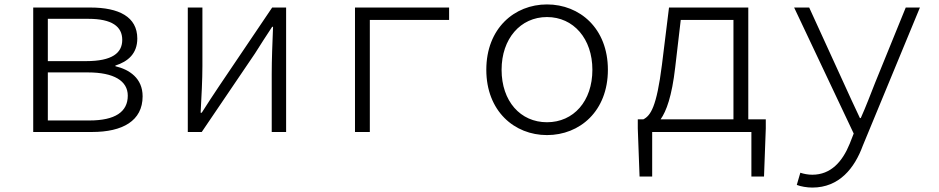

<svg xmlns="http://www.w3.org/2000/svg" viewBox="-20 -596 4240 867"><path d="M130 -562V0H396C533 0 624 -50 624 -161C624 -243 564 -282 501 -297V-300C558 -318 600 -354 600 -422C600 -520 517 -562 388 -562ZM369 -320H196V-511H379C486 -511 532 -476 532 -416C532 -357 487 -320 369 -320ZM384 -52H196V-269H377C494 -269 557 -231 557 -164C557 -91 500 -52 384 -52Z M828 -562V0H891L1131 -354C1152 -388 1186 -440 1209 -475H1213C1210 -401 1207 -325 1207 -264V0H1272V-562H1209L970 -208C947 -174 913 -122 891 -87H886C890 -161 894 -237 894 -298V-562Z M1583 -562V0H1650V-506H2008V-562Z M2176 -281C2176 -94 2303 14 2450 14C2598 14 2725 -94 2725 -281C2725 -468 2598 -576 2450 -576C2303 -576 2176 -468 2176 -281ZM2655 -281C2655 -139 2570 -44 2450 -44C2330 -44 2245 -139 2245 -281C2245 -421 2330 -519 2450 -519C2570 -519 2655 -421 2655 -281Z M3359 -57V-562H3001L2969 -303C2945 -113 2918 -74 2885 -57H2860V-16L2868 201H2925V0H3292H3373V201H3430L3438 -16V-57ZM2963 -57C2989 -94 3014 -161 3029 -292L3054 -506H3292V-57Z M3578 239C3595 246 3624 251 3648 251C3770 251 3839 163 3876 62L4134 -562H4070L3932 -223C3913 -175 3890 -114 3867 -63H3863C3838 -115 3811 -175 3789 -223L3634 -562H3566L3835 7L3817 53C3784 134 3732 193 3648 193C3628 193 3609 189 3594 184Z"/></svg>

Font: Kawkab Mono Light
Style: Regular
Weight: 300
Monospace: yes
Designer: Abdullah Arif
Foundry: Abdullah Arif
Version: Version 1.000;PS 000.500;hotconv 1.0.88;makeotf.lib2.5.64775